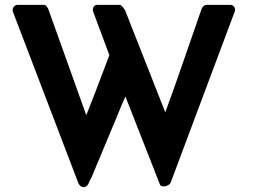

<svg xmlns="http://www.w3.org/2000/svg" viewBox="-20 -740 1048 790"><path d="M682 12Q678 19 669.5 23Q661 27 653 27Q641 27 638 19L496 -343Q487 -323 478 -301.5Q469 -280 461 -260L357 -11Q353 -4 349.5 3Q346 10 343 18Q335 30 324 30Q311 30 303 15L33 -692Q32 -694 32 -699Q32 -707 38 -713.5Q44 -720 53 -720H160Q167 -720 172 -713.5Q177 -707 179 -702L335 -266L373 -363Q387 -401 401.5 -438Q416 -475 430 -513L363 -693Q362 -695 362 -700Q362 -708 367 -714Q372 -720 380 -720H473Q478 -720 484 -712.5Q490 -705 495 -697L660 -278Q677 -323 692.5 -367Q708 -411 724 -457L810 -705Q812 -710 817.5 -715Q823 -720 830 -720H928Q936 -720 941.5 -714Q947 -708 947 -700Q947 -695 946 -693Z"/></svg>

Font: Stadtwerke
Style: Bold
Weight: 700
Designer: Santiago Orozco
Foundry: Typemade
Version: Version 1.003